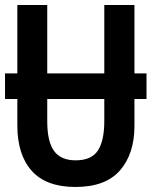

<svg xmlns="http://www.w3.org/2000/svg" viewBox="-20 -734 603 764"><path d="M280 10Q164 10 106.5 -54Q49 -118 49 -235V-340H0V-442H49V-714H168V-442H395V-714H515V-442H563V-340H515V-233Q515 -122 457.5 -56Q400 10 280 10ZM168 -251Q168 -171 195 -133.5Q222 -96 281 -96Q344 -96 369.5 -135Q395 -174 395 -252V-340H168Z"/></svg>

Font: Noto Sans Mono SemiCondensed SemiBold
Style: Regular
Weight: 600
Width: 4
Designer: Monotype Design Team
Foundry: Monotype Imaging Inc.
Version: Version 2.014; ttfautohint (v1.8.4.7-5d5b)